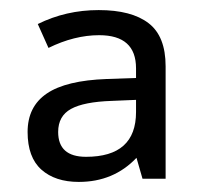

<svg xmlns="http://www.w3.org/2000/svg" viewBox="-20 -742 394 377"><path d="M94.2 -482.9Q94.2 -434.1 148.9 -434.1Q247.1 -434.1 247.1 -522V-545.9L199.2 -543.9Q144.5 -542 119.4 -528.1Q94.2 -514.2 94.2 -482.9ZM134.8 -384.8Q88.4 -384.8 61.3 -408.9Q34.2 -433.1 34.2 -482.9Q34.2 -532.7 71.8 -558.3Q109.4 -584 189.9 -586.9L247.1 -588.9V-607.9Q247.1 -672.9 174.8 -672.9Q126 -672.9 75.2 -647.9L54.2 -694.8Q109.4 -722.2 173.8 -722.2Q238.3 -722.2 271.7 -696.5Q305.2 -670.9 305.2 -611.8V-391.1H259.8L248 -432.1Q203.1 -384.8 134.8 -384.8Z"/></svg>

Font: OpenSans
Style: Regular
Weight: 400
Foundry: Ascender Corporation
Version: Version 1.10